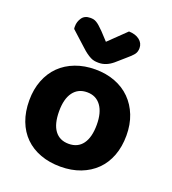

<svg xmlns="http://www.w3.org/2000/svg" viewBox="-135 -831 851 949"><g transform="rotate(20 290.0 -357.0)"><path d="M545 -241Q545 -182 527 -134.5Q509 -87 475.5 -54Q442 -21 395 -3Q348 15 290 15Q232 15 184.5 -2.5Q137 -20 103.5 -53Q70 -86 52 -133.5Q34 -181 34 -241Q34 -299 52.5 -346.5Q71 -394 104.5 -427Q138 -460 185.5 -478Q233 -496 290 -496Q347 -496 394 -478Q441 -460 474.5 -426.5Q508 -393 526.5 -346Q545 -299 545 -241ZM290 -376Q243 -376 217 -341Q191 -306 191 -241Q191 -174 216.5 -139.5Q242 -105 290 -105Q338 -105 363.5 -140Q389 -175 389 -241Q389 -305 363 -340.5Q337 -376 290 -376ZM291 -642 381 -729Q416 -728 437 -711.5Q458 -695 458 -669Q458 -649 447.5 -635.5Q437 -622 414 -603L366 -561Q331 -532 293 -532Q281 -532 271 -533.5Q261 -535 250 -540.5Q239 -546 226.5 -555Q214 -564 198 -579L122 -648Q121 -650 121 -654Q121 -658 121 -662Q121 -686 135 -706.5Q149 -727 179 -727Q188 -727 195.5 -725.5Q203 -724 211.5 -719Q220 -714 229.5 -705.5Q239 -697 252 -684Z"/></g></svg>

Font: Baloo Tammudu 2
Style: Bold
Weight: 700
Designer: Maithili Shingre, Omkar Shende and Ek Type
Foundry: Ek Type
Version: Version 1.640;hotconv 1.0.111;makeotfexe 2.5.65597; ttfautoh